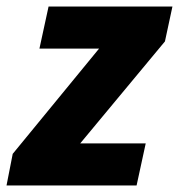

<svg xmlns="http://www.w3.org/2000/svg" viewBox="-42 -569 549 589"><path d="M-22 0 -3 -97 262 -420H79L107 -549H487L464 -442L204 -129H405L377 0Z"/></svg>

Font: Noto Sans ExtraBold
Style: Italic
Weight: 800
Italic angle: -12°
Designer: Monotype Design Team
Foundry: Monotype Imaging Inc.
Version: Version 2.013; ttfautohint (v1.8.4.7-5d5b)